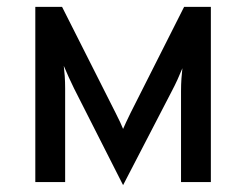

<svg xmlns="http://www.w3.org/2000/svg" viewBox="-20 -531 718 560"><path d="M339 9 196 -273Q187.5 -290.5 180.5 -305.8Q173.5 -321 166 -339Q167.5 -327 168.8 -309.5Q170 -292 170 -273V0H83V-511H161L317 -202Q325.5 -185 330.5 -174.5Q335.5 -164 339 -155Q343 -164 347.8 -174.5Q352.5 -185 361 -202L517 -511H595V0H508V-265Q508 -284 509.2 -302Q510.5 -320 512 -332Q504.5 -314 497.5 -298.5Q490.5 -283 481 -265Z"/></svg>

Font: Undotted
Style: Regular
Weight: 400
Designer: Delve Withrington, Dave Bailey, Thomas Jockin
Foundry: Delve Fonts LLC
Version: Version 4.000